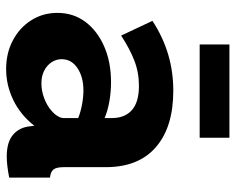

<svg xmlns="http://www.w3.org/2000/svg" viewBox="-91 -667 768 626"><g transform="rotate(90 293.0 -354.0)"><path d="M22 -157Q22 -209 51 -248Q80 -287 131 -309.5Q182 -332 248 -332Q280 -332 311 -326.5Q342 -321 365 -311V-334Q365 -377 339 -400Q313 -423 260 -423Q216 -423 177.5 -408Q139 -393 96 -365L48 -467Q100 -501 156.5 -518Q213 -535 276 -535Q394 -535 459.5 -478.5Q525 -422 525 -315V-178Q525 -154 532.5 -144.5Q540 -135 559 -133V0Q539 4 521.5 6Q504 8 491 8Q446 8 422.5 -10Q399 -28 393 -59L390 -82Q355 -37 306.5 -13.5Q258 10 205 10Q153 10 111.5 -12Q70 -34 46 -72Q22 -110 22 -157ZM340 -137Q351 -146 358 -157Q365 -168 365 -178V-225Q345 -233 320.5 -237.5Q296 -242 275 -242Q231 -242 202 -222.5Q173 -203 173 -171Q173 -153 183 -138Q193 -123 210.5 -114Q228 -105 252 -105Q276 -105 300 -114Q324 -123 340 -137ZM125 -621V-718H429V-621Z"/></g></svg>

Font: Raleway Thin ExtraBold
Style: Regular
Weight: 800
Version: Version 4.026